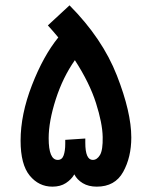

<svg xmlns="http://www.w3.org/2000/svg" viewBox="-20 -698 568 718"><path d="M471 -184Q471 -278 417 -416Q363 -554 240 -678L159 -603Q179 -581 198 -558Q142 -489 99.5 -379.5Q57 -270 57 -172Q57 -83 91 -41.5Q125 0 176 0Q206 0 226.5 -13.5Q247 -27 258 -46Q268 -26 289.5 -13Q311 0 342 0Q410 0 440.5 -55Q471 -110 471 -184ZM299 -164V-180L224 -175V-160Q224 -134 218 -117Q212 -100 196 -100Q162 -100 162 -181Q162 -244 188.5 -326.5Q215 -409 260 -473Q315 -388 339 -312.5Q363 -237 364 -186Q365 -137 354 -118.5Q343 -100 327 -100Q299 -100 299 -164Z"/></svg>

Font: Noto Sans Arabic UI ExtraCondensed Semi
Style: Regular
Weight: 600
Width: 3
Designer: Nadine Chahine - Monotype Design Team
Foundry: Monotype Imaging Inc.
Version: Version 1.900